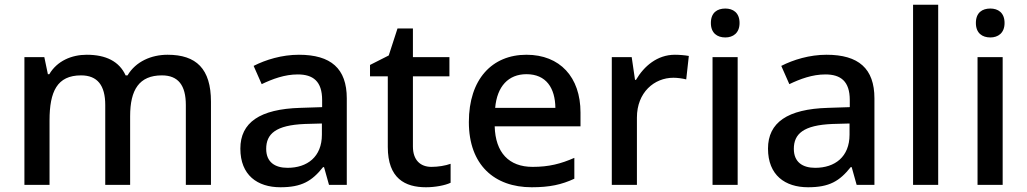

<svg xmlns="http://www.w3.org/2000/svg" viewBox="-20 -780 4333 810"><path d="M687 -549C619 -549 553 -521 518 -462H510C483 -521 427 -549 346 -549C282 -549 221 -523 188 -467H182L167 -539H83V0H189V-272C189 -394 221 -462 322 -462C391 -462 424 -420 424 -337V0H529V-290C529 -401 567 -462 663 -462C732 -462 764 -420 764 -337V0H870V-351C870 -490 808 -549 687 -549Z M1241 -549C1169 -549 1101 -528 1050 -502L1084 -425C1130 -447 1181 -466 1236 -466C1301 -466 1339 -437 1339 -358V-328L1247 -325C1076 -320 994 -263 994 -153C994 -41 1066 10 1163 10C1253 10 1296 -16 1343 -75H1347L1368 0H1443V-365C1443 -491 1376 -549 1241 -549ZM1266 -257 1338 -259V-212C1338 -118 1276 -72 1193 -72C1140 -72 1103 -96 1103 -152C1103 -215 1143 -252 1266 -257Z M1800 -76C1754 -76 1722 -104 1722 -162V-458H1876V-539H1722V-660H1657L1620 -546L1541 -506V-458H1616V-160C1616 -27 1689 10 1777 10C1816 10 1858 2 1881 -9V-89C1859 -81 1828 -76 1800 -76Z M2201 -549C2056 -549 1958 -446 1958 -265C1958 -84 2066 10 2223 10C2299 10 2349 -1 2403 -26V-114C2346 -89 2296 -76 2227 -76C2127 -76 2070 -136 2067 -247H2429V-305C2429 -455 2342 -549 2201 -549ZM2201 -467C2284 -467 2322 -409 2323 -325H2069C2077 -416 2125 -467 2201 -467Z M2827 -549C2753 -549 2697 -501 2663 -443H2659L2645 -539H2561V0H2667V-284C2667 -390 2740 -452 2821 -452C2838 -452 2860 -449 2875 -445L2886 -544C2870 -547 2846 -549 2827 -549Z M3040 -744C3006 -744 2979 -727 2979 -683C2979 -640 3006 -622 3040 -622C3072 -622 3100 -640 3100 -683C3100 -727 3072 -744 3040 -744ZM3092 -539H2986V0H3092Z M3467 -549C3395 -549 3327 -528 3276 -502L3310 -425C3356 -447 3407 -466 3462 -466C3527 -466 3565 -437 3565 -358V-328L3473 -325C3302 -320 3220 -263 3220 -153C3220 -41 3292 10 3389 10C3479 10 3522 -16 3569 -75H3573L3594 0H3669V-365C3669 -491 3602 -549 3467 -549ZM3492 -257 3564 -259V-212C3564 -118 3502 -72 3419 -72C3366 -72 3329 -96 3329 -152C3329 -215 3369 -252 3492 -257Z M3938 0V-760H3832V0Z M4158 -744C4124 -744 4097 -727 4097 -683C4097 -640 4124 -622 4158 -622C4190 -622 4218 -640 4218 -683C4218 -727 4190 -744 4158 -744ZM4210 -539H4104V0H4210Z"/></svg>

Font: Noto Sans Bamum Medium
Style: Regular
Weight: 500
Designer: Monotype Design Team
Foundry: Monotype Imaging Inc.
Version: Version 2.002